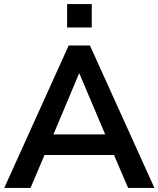

<svg xmlns="http://www.w3.org/2000/svg" viewBox="-20 -930 784 950"><path d="M1 0 320 -705H425L744 0H614L529 -198L583 -163H161L215 -198L131 0ZM371 -566 231 -233 205 -265H539L514 -233L373 -566ZM312 -794V-910H434V-794Z"/></svg>

Font: Nunito Sans 12pt ExtraLight
Style: Regular
Weight: 200
Version: Version 3.101;gftools[0.9.27]